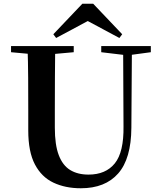

<svg xmlns="http://www.w3.org/2000/svg" viewBox="-20 -987 858 1026"><path d="M478 -967 633 -804 618 -784 409 -896H489L280 -784L265 -804L420 -967ZM412 19Q329 19 265.5 -11Q202 -41 166.5 -108.5Q131 -176 131 -290V-401Q131 -485 130.5 -570.5Q130 -656 127 -741H275Q274 -656 273.5 -571.5Q273 -487 273 -401V-305Q273 -213 294 -158Q315 -103 355 -78.5Q395 -54 453 -54Q545 -54 593.5 -114Q642 -174 640 -312L638 -741H685L682 -304Q681 -139 611.5 -60Q542 19 412 19ZM39 -708V-741H374V-708L219 -694H192ZM521 -708V-741H786V-708L675 -693H646Z"/></svg>

Font: Noto Serif JP ExtraLight
Style: Bold
Weight: 700
Version: Version 2.003-H1;hotconv 1.1.1;makeotfexe 2.6.0